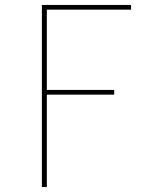

<svg xmlns="http://www.w3.org/2000/svg" viewBox="-20 -755 640 775"><path d="M149 0V-735H509V-716H169V-392H441V-373H169V0Z"/></svg>

Font: Iosevka Thin Extended
Style: Regular
Weight: 100
Width: 7
Monospace: yes
Designer: Belleve Invis
Foundry: Belleve Invis
Version: Version 32.5.0; ttfautohint (v1.8.4)